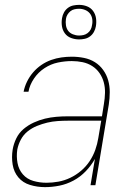

<svg xmlns="http://www.w3.org/2000/svg" viewBox="-20 -761 540 789"><path d="M165 8Q133 8 103.5 -1Q74 -10 55.5 -32Q37 -54 32 -84.5Q27 -115 32 -146Q36 -170 47 -192.5Q58 -215 77 -231Q96 -247 119 -257.5Q142 -268 165 -273.5Q188 -279 211.5 -281Q235 -283 258 -283H399L407 -334Q411 -357 411.5 -379.5Q412 -402 406.5 -422.5Q401 -443 389 -460.5Q377 -478 359 -489.5Q341 -501 319.5 -505.5Q298 -510 275 -510Q247 -510 218 -504Q189 -498 163 -481Q137 -464 119.5 -438Q102 -412 97 -384H77Q81 -405 91 -425.5Q101 -446 116 -463.5Q131 -481 150 -494Q169 -507 190 -514.5Q211 -522 232.5 -525Q254 -528 275 -528Q301 -528 325.5 -523Q350 -518 370 -505.5Q390 -493 404 -473.5Q418 -454 424.5 -431Q431 -408 431 -382.5Q431 -357 427 -331L372 0H352L370 -108Q355 -81 332.5 -57.5Q310 -34 282 -19Q254 -4 224 2Q194 8 165 8ZM171 -10Q195 -10 220 -14.5Q245 -19 269 -30.5Q293 -42 313.5 -59.5Q334 -77 348.5 -99Q363 -121 371.5 -145Q380 -169 384 -194L396 -265H258Q238 -265 216.5 -263.5Q195 -262 174 -257Q153 -252 132 -243.5Q111 -235 93.5 -221Q76 -207 65.5 -187Q55 -167 51 -146Q47 -118 52 -91Q57 -64 74 -44.5Q91 -25 117 -17.5Q143 -10 171 -10ZM305 -599Q288 -599 272 -605Q256 -611 246.5 -624Q237 -637 234.5 -653.5Q232 -670 235 -687Q237 -699 243 -710Q249 -721 259 -728.5Q269 -736 281 -738.5Q293 -741 305 -741Q322 -741 337.5 -735Q353 -729 362.5 -716Q372 -703 374.5 -686.5Q377 -670 374 -653Q372 -641 366 -630Q360 -619 350 -611.5Q340 -604 328 -601.5Q316 -599 305 -599ZM305 -615Q314 -615 323 -617Q332 -619 340 -625Q348 -631 352.5 -639.5Q357 -648 358 -657Q361 -670 359 -683Q357 -696 349.5 -705.5Q342 -715 330 -720Q318 -725 305 -725Q296 -725 286.5 -723Q277 -721 269.5 -715Q262 -709 257 -700.5Q252 -692 251 -683Q249 -670 251 -657Q253 -644 260 -634.5Q267 -625 279.5 -620Q292 -615 305 -615Z"/></svg>

Font: Iosevka SS04 Thin
Style: Italic
Weight: 100
Italic angle: -9°
Monospace: yes
Designer: Belleve Invis
Foundry: Belleve Invis
Version: Version 19.0.0; ttfautohint (v1.8.4)